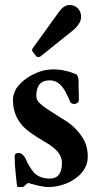

<svg xmlns="http://www.w3.org/2000/svg" viewBox="-20 -739 408 772"><path d="M180 -416C204.9 -416 219.4 -402.4 232 -388C238 -379 244 -370 248 -360C254 -350 258 -340 262 -330C264.1 -323.6 271.5 -321 279 -321C288.1 -321 297 -327.6 297 -337C297 -357 297 -373 296 -386V-416C295 -423 294 -429 292 -432C289.6 -441.6 286.7 -440.4 276 -444C263.1 -450.5 243.6 -454.5 226 -458C215 -459 205 -460 195 -460C176 -460 156 -457 137 -450C98.8 -435.9 67.5 -414.1 46 -384C37 -368 32 -353 32 -338C32 -283.1 54.1 -247.9 82 -222C110.2 -197.5 146.1 -177.2 178 -158C201.5 -141.2 229 -120.4 229 -84C229 -46.8 217.2 -21 179 -21C151.6 -21 133 -29.9 118 -43C104.3 -59 92.1 -79.2 83 -101C79.1 -108.9 68.3 -124 57 -124C46.4 -124 39 -121.7 39 -111C39 -102 40 -90 40 -76C41.7 -64.3 46.3 13 51 13H69C80.5 13 84 -3 96 -3C97 -3 100 -2 104 0C118.6 2.4 130.5 8.2 148 10C156 12 166 13 175 13C215 13 255.6 -1.3 281 -20C307.6 -37.7 333 -67.7 333 -109C333 -134 328 -156 318 -175C298.7 -211.7 265.4 -242.3 230 -262C199.1 -282.6 166.9 -299.6 142 -322C131 -331 126 -342 126 -353C126 -392.6 141.6 -416 180 -416ZM261 -719C241.4 -719 227.3 -705.8 217 -691L113 -547C112 -546 112 -544 110 -543C110 -542 109 -540 109 -538C109 -536 110 -534 110 -533C112 -532 112 -530 113 -529L124 -515C126 -511 129.3 -510 135 -510H140C140 -511 142 -512 144 -513L276 -619C283 -625 290 -632 296 -642C303 -650 306 -661 306 -673C306 -698.2 286.4 -719 261 -719Z"/></svg>

Font: fbb
Style: Bold
Weight: 400
Designer: David J. Perry, Michael Sharpe
Version: Version 1.045